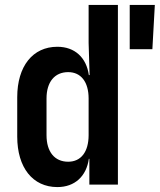

<svg xmlns="http://www.w3.org/2000/svg" viewBox="-20 -750 649 780"><path d="M344 -445H341C331 -516 284 -560 213 -560C113 -560 50 -481 50 -355V-195C50 -69 113 10 213 10C284 10 331 -34 341 -105H343V0H459V-730H340V-576ZM507 -550H599L609 -730H507ZM257 -93C202 -93 169 -133 169 -201V-350C169 -417 202 -457 257 -457C309 -457 340 -417 340 -350V-201C340 -133 309 -93 257 -93Z"/></svg>

Font: Tekne LDO
Style: Bold
Weight: 700
Monospace: yes
Designer: Alessio Laiso, Mario Rullo, Paolo Rosset
Foundry: Alessio Laiso
Version: Version 1.000;hotconv 1.0.109;makeotfexe 2.5.65596